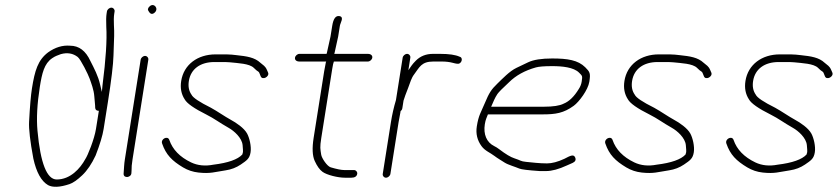

<svg xmlns="http://www.w3.org/2000/svg" viewBox="-20 -694 3281 752"><path d="M398.8 -649 397.4 -640C395.7 -629.3 395.3 -612.3 396.3 -589C399.5 -537.9 394.6 -461.6 381.5 -360C380.1 -348.7 379.2 -340 378.9 -334C377.6 -338.7 375.4 -348.2 372.1 -362.8C364.5 -396.7 348.9 -425.8 334.1 -455C315.8 -495 289.3 -515 254.6 -515C225.1 -517.5 196.4 -508.8 168.5 -489C128.5 -458.9 116.2 -417.7 105.1 -347.6C100.8 -320.6 97.1 -277.2 93.9 -217.1C92.4 -188.5 98 -140.5 110.6 -73C122.4 -19.3 141.6 15.4 168.1 31C186.5 41 214.6 39.7 252.3 27.1C266 22.5 282.6 10.9 302.1 -7.6C321.6 -26.1 339 -51.9 354.5 -85C371.3 -128.3 381.8 -163 385.9 -189L402.4 -293C416.2 -380.3 423.6 -441.7 424.5 -477C425.5 -512.3 426.3 -537.7 427.1 -553C428.4 -578.9 423.3 -614.1 427.4 -640L428.8 -649C430 -656.9 424.1 -664 416.2 -664C408.2 -664 400 -656.9 398.8 -649ZM367.2 -260 355.9 -189C349.6 -148.9 323.3 -83.9 314.2 -71C294 -33.7 255.4 9 202.1 9C163.6 9 138.5 -54.7 126.8 -182C122.4 -230 125.5 -287.1 135.9 -353.2C144.6 -407.7 153.2 -444.9 184.3 -466C198.1 -475.4 204.4 -476.4 218.3 -482C243.9 -489 265.9 -485.2 284.4 -470.8C296.3 -461.5 325.9 -401.2 331.1 -386C337.3 -368.1 347.6 -342.3 349.4 -316.2C350.5 -299.4 351.6 -287.7 352.5 -281L352.9 -271C353.8 -263.7 358.5 -260 367.2 -260Z M530.9 -460 469.1 -70C467.7 -61.3 466.7 -52.4 466.1 -43.2C465.2 -29.5 465.2 -29.5 464.1 -13C464.2 6.1 494.8 1.7 494.7 -17L495.3 -27C494.9 -37 496.1 -51.3 499.1 -70L560.9 -460C562.1 -467.9 556.2 -475 548.2 -475C540.3 -475 532.1 -467.9 530.9 -460ZM566.8 -669.8C558.5 -662.6 557.2 -655.7 562.8 -649C569.1 -638.3 576.7 -636.8 585.6 -644.5C603.2 -659.7 583.6 -684.2 566.8 -669.8Z M689.7 -377C685.3 -349.4 689.9 -325.4 703.3 -305C711.8 -289.2 740.3 -269.2 788.8 -245C819.1 -229.9 840.2 -213.1 875.5 -193.3C896.6 -181.5 927.6 -154.2 930.2 -125.6C931.6 -110.5 932.1 -101.5 931.6 -98.5C931.1 -95.5 930.3 -92.3 929.1 -89C911.3 -69.4 873.5 -56.1 815.8 -49C783.2 -42.7 754 -45.7 728.2 -58C684.4 -79 656 -108.3 643.1 -146C637 -163.8 608.7 -150.1 614.9 -132C630 -87.9 653.9 -64.1 697 -38.3C715.4 -27.3 735.5 -20.6 757.3 -18.2C804 -13.1 819.7 -20.2 864.2 -26.9C886 -30.2 905.5 -37.7 922.8 -49.4C947.1 -66 957.5 -72.9 961.4 -97.5C965.1 -120.8 957 -153.9 948 -170.6C936 -192.7 905.5 -213.1 883.6 -225C860.5 -237.5 831.1 -258.4 806.1 -272C760.8 -294.5 735.5 -311.5 730.2 -323C719.8 -337.5 716.3 -355.5 719.7 -377C727.2 -424 764.9 -451 819.4 -451H862.4C868.4 -451 874.4 -450.7 880.3 -450C911.4 -446.5 957.1 -445.4 974.2 -428C981.4 -420.7 987.5 -415.7 992.4 -413C994.2 -411.7 995.8 -409 997.1 -405L1000.7 -396C1007 -377.6 1037 -393.9 1029.9 -410L1025.5 -420C1019.1 -435.2 1011.1 -438.5 1000 -448C977.1 -469.5 946.1 -473.7 906.2 -478L887.5 -480C881.3 -480.7 874.5 -481 867.2 -481H824.2C754.4 -481 699.9 -441.5 689.7 -377Z M1379.1 -13C1380.3 -20.9 1374.4 -28 1366.4 -28H1355.4H1328C1317 -28 1299.4 -31.5 1275.3 -38.6C1261.2 -42.7 1240 -74.5 1238 -88.3C1234.7 -110.5 1232.3 -115.6 1238.4 -154L1281.2 -424C1283.6 -439.3 1285.8 -449 1287.7 -453H1420.7C1428.7 -453 1436.9 -460.1 1438.1 -468C1439.4 -475.9 1433.4 -483 1420.7 -483H1288.7C1289.5 -483.7 1290 -484.7 1290.2 -486L1304.5 -551L1311.2 -593C1313.2 -605.5 1329.4 -627.5 1309.2 -631C1294.9 -633.4 1285.6 -620.8 1281.2 -593L1274.5 -551L1260.5 -488C1260.1 -485.3 1259.5 -483.7 1258.7 -483H1152.7C1144.8 -483 1136.6 -475.9 1135.4 -468C1134.1 -460.1 1140.1 -453 1152.7 -453H1257.7C1257 -452.3 1256.5 -451.5 1256.4 -450.5L1249.7 -415L1208.4 -154C1202.1 -114 1203.5 -83.8 1212.7 -63.5C1222 -43.1 1232.2 -28.9 1243.5 -20.8C1260 -8.8 1302.9 2 1330.4 2H1356.4C1368.6 2 1377.4 -2.6 1379.1 -13Z M1557.1 -468 1530.8 -302C1522.4 -274 1515.9 -245.3 1511.2 -216L1479.1 -13C1477.8 -5.1 1483.8 2 1491.7 2C1499.6 2 1507.8 -5.1 1509.1 -13L1541.2 -216C1543.2 -228.7 1545.5 -240.7 1547.9 -252L1549 -259C1552.8 -261.7 1555 -265.3 1555.8 -270L1560.5 -300C1564 -311.7 1570 -328 1578.3 -349C1587.9 -373.3 1590.2 -387.2 1603 -404C1622.7 -430 1630.4 -453 1676.7 -453H1711.2C1726.8 -453 1741.1 -451.2 1753.9 -447.8C1766.7 -444.2 1774.9 -443.3 1778.5 -445C1791.2 -450.9 1792.5 -469.8 1779.8 -472C1763.8 -479.3 1738.8 -483 1704.8 -483H1675.5C1648.7 -483 1626.4 -474.2 1608.8 -456.5C1593.7 -441.4 1590.5 -434.7 1579.4 -419L1587.1 -468C1588.4 -475.9 1582.4 -483 1574.5 -483C1566.6 -483 1558.4 -475.9 1557.1 -468Z M1903.7 -276C1911.7 -294 1918 -310.8 1928.2 -325.8C1933.1 -333 1948.4 -348.4 1973.9 -372C2000.5 -398.4 2035.5 -417.8 2079.1 -430C2091 -433.3 2112.2 -435 2142.9 -435C2181.9 -435 2227.1 -430.6 2247.9 -409.5C2260.6 -396.5 2262 -397.7 2258.2 -374C2256.7 -364 2252.8 -354.3 2246.6 -345C2228.6 -315.5 2208.9 -296.5 2187.6 -288C2172.3 -280 2146.4 -276 2109.7 -276ZM1891 -246H2105C2156.1 -246 2187.5 -250.8 2227.2 -279.7C2248.2 -295 2283.1 -341.8 2288.2 -373.7C2293.5 -407.2 2290.6 -412.1 2272.2 -430.5C2244.1 -458.5 2203.5 -465 2142.6 -465C2100.7 -465 2069.4 -460 2048.7 -450.1C2033.2 -442.7 2018 -435.4 2002.8 -428.2C1975.6 -415.3 1947.5 -385.2 1927.5 -366C1904.2 -343.7 1895.3 -329.4 1879.5 -291.5C1863.1 -252.3 1854.6 -243.6 1847.5 -199C1843 -170.4 1849.2 -144.5 1866.1 -121.5C1879.5 -103.2 1899.6 -96.2 1916.2 -83.5C1929.4 -73.4 1942.5 -66.4 1956.6 -57.1C1969.6 -48.6 1998.9 -40.4 2014 -33.8C2021.9 -30.3 2048.5 -27.1 2093.8 -24H2118.8C2141.5 -24 2168.6 -31.3 2200.3 -46L2222.9 -56C2233.1 -60.8 2236.6 -67.6 2233.1 -76.5C2227.3 -91.4 2214.2 -84.5 2190.4 -72C2164.5 -60 2141.8 -54 2122.3 -54C2091.8 -54 2063.4 -57.9 2040.5 -60C2018.8 -62 2019.4 -66.1 1994.8 -73.9C1980.2 -78.5 1960.4 -90.3 1935.3 -109.5C1928.8 -114.5 1922.1 -118.7 1915.3 -122C1885.9 -136.4 1872.6 -168.2 1878.9 -207.5C1881.9 -226.7 1886.5 -233.5 1891 -246Z M2425.7 -377C2421.3 -349.4 2425.9 -325.4 2439.3 -305C2447.8 -289.2 2476.3 -269.2 2524.8 -245C2555.1 -229.9 2576.2 -213.1 2611.5 -193.3C2632.6 -181.5 2663.6 -154.2 2666.2 -125.6C2667.6 -110.5 2668.1 -101.5 2667.6 -98.5C2667.1 -95.5 2666.3 -92.3 2665.1 -89C2647.3 -69.4 2609.5 -56.1 2551.8 -49C2519.2 -42.7 2490 -45.7 2464.2 -58C2420.4 -79 2392 -108.3 2379.1 -146C2373 -163.8 2344.7 -150.1 2350.9 -132C2366 -87.9 2389.9 -64.1 2433 -38.3C2451.4 -27.3 2471.5 -20.6 2493.3 -18.2C2540 -13.1 2555.7 -20.2 2600.2 -26.9C2622 -30.2 2641.5 -37.7 2658.8 -49.4C2683.1 -66 2693.5 -72.9 2697.4 -97.5C2701.1 -120.8 2693 -153.9 2684 -170.6C2672 -192.7 2641.5 -213.1 2619.6 -225C2596.5 -237.5 2567.1 -258.4 2542.1 -272C2496.8 -294.5 2471.5 -311.5 2466.2 -323C2455.8 -337.5 2452.3 -355.5 2455.7 -377C2463.2 -424 2500.9 -451 2555.4 -451H2598.4C2604.4 -451 2610.4 -450.7 2616.3 -450C2647.4 -446.5 2693.1 -445.4 2710.2 -428C2717.4 -420.7 2723.5 -415.7 2728.4 -413C2730.2 -411.7 2731.8 -409 2733.1 -405L2736.7 -396C2743 -377.6 2773 -393.9 2765.9 -410L2761.5 -420C2755.1 -435.2 2747.1 -438.5 2736 -448C2713.1 -469.5 2682.1 -473.7 2642.2 -478L2623.5 -480C2617.3 -480.7 2610.5 -481 2603.2 -481H2560.2C2490.4 -481 2435.9 -441.5 2425.7 -377Z M2899.7 -377C2895.3 -349.4 2899.9 -325.4 2913.3 -305C2921.8 -289.2 2950.3 -269.2 2998.8 -245C3029.1 -229.9 3050.2 -213.1 3085.5 -193.3C3106.6 -181.5 3137.6 -154.2 3140.2 -125.6C3141.6 -110.5 3142.1 -101.5 3141.6 -98.5C3141.1 -95.5 3140.3 -92.3 3139.1 -89C3121.3 -69.4 3083.5 -56.1 3025.8 -49C2993.2 -42.7 2964 -45.7 2938.2 -58C2894.4 -79 2866 -108.3 2853.1 -146C2847 -163.8 2818.7 -150.1 2824.9 -132C2840 -87.9 2863.9 -64.1 2907 -38.3C2925.4 -27.3 2945.5 -20.6 2967.3 -18.2C3014 -13.1 3029.7 -20.2 3074.2 -26.9C3096 -30.2 3115.5 -37.7 3132.8 -49.4C3157.1 -66 3167.5 -72.9 3171.4 -97.5C3175.1 -120.8 3167 -153.9 3158 -170.6C3146 -192.7 3115.5 -213.1 3093.6 -225C3070.5 -237.5 3041.1 -258.4 3016.1 -272C2970.8 -294.5 2945.5 -311.5 2940.2 -323C2929.8 -337.5 2926.3 -355.5 2929.7 -377C2937.2 -424 2974.9 -451 3029.4 -451H3072.4C3078.4 -451 3084.4 -450.7 3090.3 -450C3121.4 -446.5 3167.1 -445.4 3184.2 -428C3191.4 -420.7 3197.5 -415.7 3202.4 -413C3204.2 -411.7 3205.8 -409 3207.1 -405L3210.7 -396C3217 -377.6 3247 -393.9 3239.9 -410L3235.5 -420C3229.1 -435.2 3221.1 -438.5 3210 -448C3187.1 -469.5 3156.1 -473.7 3116.2 -478L3097.5 -480C3091.3 -480.7 3084.5 -481 3077.2 -481H3034.2C2964.4 -481 2909.9 -441.5 2899.7 -377Z"/></svg>

Font: MewTooHand
Style: Ita
Weight: 400
Designer: Mew Too, Robert Jablonski
Version: Version 0.77